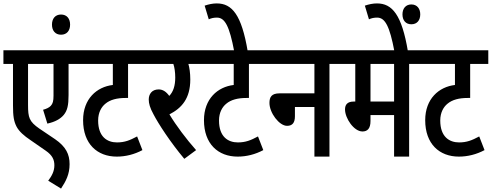

<svg xmlns="http://www.w3.org/2000/svg" viewBox="-20 -916 2876 1123"><path d="M446 -542V-622H0V-542H56V-300C56 -236 61 -206 77 -175C92 -147 120 -122 159 -96L247 -35C288 -7 298 20 298 51C298 87 282 114 262 141L337 187C366 143 387 103 387 44C387 -13 366 -58 302 -102L210 -164C151 -205 144 -228 144 -302V-542H293V-357C293 -325 289 -310 277 -297C268 -287 251 -279 232 -274L257 -193C302 -203 333 -220 353 -244C374 -270 381 -300 381 -360V-542Z M284 -772C284 -737 303 -713 337 -713C371 -713 390 -737 390 -772C390 -807 371 -831 337 -831C303 -831 284 -807 284 -772Z M835 -542V-622H434V-542H640V-419C546 -408 466 -338 466 -213C466 -74 549 0 663 0C715 0 766 -13 813 -38L782 -118C739 -95 709 -83 664 -83C607 -83 554 -116 554 -211C554 -259 574 -291 596 -309C624 -333 665 -343 714 -343H729V-542Z M1127 -38C1070 -102 1010 -182 971 -247C1043 -284 1093 -340 1093 -451C1093 -490 1088 -520 1082 -542H1153V-622H823V-542H994C1001 -522 1005 -491 1005 -463C1005 -415 994 -380 970 -355C952 -380 932 -393 908 -393C867 -393 850 -364 850 -334C850 -311 857 -285 878 -247C906 -193 975 -86 1058 13Z M1542 -542V-622H1141V-542H1347V-419C1253 -408 1173 -338 1173 -213C1173 -74 1256 0 1370 0C1422 0 1473 -13 1520 -38L1489 -118C1446 -95 1416 -83 1371 -83C1314 -83 1261 -116 1261 -211C1261 -259 1281 -291 1303 -309C1331 -333 1372 -343 1421 -343H1436V-542Z M1350 -615H1429C1393 -830 1337 -896 1248 -896C1224 -896 1201 -891 1177 -883L1201 -803C1216 -810 1231 -813 1249 -813C1295 -813 1322 -764 1350 -615Z M1530 -622V-542H1819V-370H1615C1568 -370 1556 -348 1556 -314C1556 -256 1613 -180 1659 -180C1691 -180 1705 -199 1705 -236V-290H1819V0H1907V-542H1982V-622Z M2373 -542H2447V-622H1970V-542H2058V-322H2049C2010 -322 1998 -302 1998 -276C1998 -224 2050 -147 2100 -147C2129 -147 2147 -164 2147 -208V-243H2285V0H2373ZM2285 -542V-322H2147V-542Z M2287 -615H2366C2330 -830 2274 -896 2185 -896C2161 -896 2138 -891 2114 -883L2138 -803C2153 -810 2168 -813 2186 -813C2232 -813 2259 -764 2287 -615ZM2334 -832C2334 -797 2353 -774 2386 -774C2419 -774 2438 -797 2438 -832C2438 -866 2419 -890 2386 -890C2353 -890 2334 -866 2334 -832Z M2836 -542V-622H2435V-542H2641V-419C2547 -408 2467 -338 2467 -213C2467 -74 2550 0 2664 0C2716 0 2767 -13 2814 -38L2783 -118C2740 -95 2710 -83 2665 -83C2608 -83 2555 -116 2555 -211C2555 -259 2575 -291 2597 -309C2625 -333 2666 -343 2715 -343H2730V-542Z"/></svg>

Font: Noto Sans Devanagari UI ExtraCondensed Medium
Style: Regular
Weight: 500
Width: 2
Designer: Jelle Bosma - Monotype Design Team
Foundry: Monotype Imaging Inc.
Version: Version 2.003